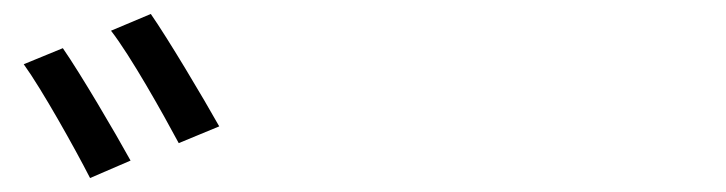

<svg xmlns="http://www.w3.org/2000/svg" viewBox="-20 -860 1040 275"><path d="M70 -791 14 -768C40 -732 87 -648 109 -605L167 -630C145 -670 95 -755 70 -791ZM196 -840 139 -816C167 -780 213 -698 236 -655L294 -679C271 -720 221 -804 196 -840Z"/></svg>

Font: Noto Sans JP Regular
Style: Regular
Weight: 400
Designer: Ryoko NISHIZUKA (kana & ideographs); Paul D. Hunt (Latin, Greek & Cyrillic); Wenlong ZHANG (bopomofo); Sandoll Communica
Foundry: Adobe Systems Incorporated
Version: Version 1.004;PS 1.004;hotconv 1.0.82;makeotf.lib2.5.63406